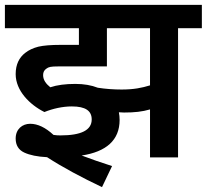

<svg xmlns="http://www.w3.org/2000/svg" viewBox="-20 -642 843 783"><path d="M272.9 -208C329.1 -208 354 -189.9 354 -154.8C354 -111.3 311.5 -89.8 226.1 -89.8C217.3 -89.8 208 -90.3 198.2 -91.8C165.5 -122.1 133.8 -137.2 103 -137.2C71.3 -137.2 43.9 -115.7 43.9 -77.1C43.9 -49.8 55.7 -30.8 78.6 -20C101.6 -9.3 132.3 -2.9 171.9 -1C234.9 40 313.5 82 396 121.1L437 35.2C394 21.5 350.1 6.3 313 -7.8C413.1 -22.9 467.8 -70.3 467.8 -152.8C467.8 -163.6 466.8 -173.8 464.8 -184.1C472.2 -183.6 479.5 -183.1 485.8 -183.1C528.8 -183.1 560.1 -186.5 591.8 -195.8V0H706.1V-526.9H803.2V-622.1H0V-526.9H301.8V-459H226.1C187.5 -459 157.7 -456.5 136.7 -451.7C115.7 -446.3 97.2 -438 82 -425.8C59.1 -407.7 43.9 -380.4 43.9 -339.8C43.9 -272.5 100.6 -215.3 161.1 -185.1C195.8 -199.2 235.8 -208 272.9 -208ZM476.1 -276.9C443.4 -276.9 410.6 -279.3 378.9 -284.2C353 -294.4 322.3 -299.8 287.1 -299.8C247.1 -299.8 212.9 -295.4 185.1 -286.1C168.9 -299.3 155.8 -314.5 155.8 -335.9C155.8 -347.2 160.2 -356 168.9 -361.8C178.2 -369.1 187.5 -371.1 216.8 -371.1H416V-526.9H591.8V-293.9C558.6 -283.7 525.4 -276.9 476.1 -276.9Z"/></svg>

Font: Noto Reveo Sans
Style: Regular
Weight: 600
Designer: Monotype Design Team
Foundry: Monotype Imaging Inc.
Version: Version 2.007